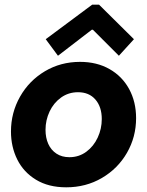

<svg xmlns="http://www.w3.org/2000/svg" viewBox="-20 -800 635 828"><path d="M27.3 -232.9Q27.3 -314 66.4 -383.1Q105.5 -452.1 173.6 -492.7Q241.7 -533.2 325.2 -533.2Q397.5 -533.2 452.1 -502.2Q506.8 -471.2 536.9 -416Q566.9 -360.8 566.9 -290.5Q566.9 -209.5 527.6 -141.1Q488.3 -72.8 419.4 -32.5Q350.6 7.8 265.6 7.8Q189 7.8 135.3 -24.9Q81.5 -57.6 54.4 -112.3Q27.3 -167 27.3 -232.9ZM418.9 -286.6Q418.9 -338.9 391.6 -370.6Q364.3 -402.3 316.4 -402.3Q275.4 -402.3 243.4 -379.4Q211.4 -356.4 193.8 -319.1Q176.3 -281.7 176.3 -240.2Q176.3 -206.1 188.2 -179.4Q200.2 -152.8 223.4 -137.5Q246.6 -122.1 279.3 -122.1Q320.3 -122.1 352.1 -145.5Q383.8 -168.9 401.4 -206.8Q418.9 -244.6 418.9 -286.6ZM177.2 -630.9 377.4 -779.8H407.2L557.6 -630.9L492.7 -559.6L380.4 -671.9H376L230 -559.6Z"/></svg>

Font: Reddit Sans Chocolate ExBold
Style: Italic
Weight: 800
Italic angle: -11.25°
Designer: Stephen Hutchings
Version: Version 1.013